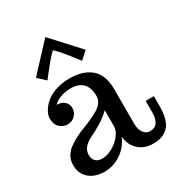

<svg xmlns="http://www.w3.org/2000/svg" viewBox="-190 -934 1004 1075"><g transform="rotate(-30 311.5 -396.5)"><path d="M38.1 0ZM142.1 -111.8Q142.1 -87.4 156.5 -72.3Q170.9 -57.1 199.2 -57.1Q231.4 -57.1 265.9 -76.4Q300.3 -95.7 322.8 -125Q345.2 -154.3 345.2 -181.2V-285.2Q314 -254.4 273.2 -230Q232.4 -205.6 206.3 -193.8Q180.2 -182.1 161.1 -161.6Q142.1 -141.1 142.1 -111.8ZM623 -152.8Q623 -104 612.8 -70.3Q602.5 -36.6 583 -19Q563.5 -1.5 540.5 5.9Q517.6 13.2 486.8 13.2Q454.1 13.2 425.8 0.5Q397.5 -12.2 377.2 -40.5Q356.9 -68.8 353 -108.9Q332 -55.7 282 -21.2Q231.9 13.2 173.8 13.2Q113.8 13.2 75.9 -18.8Q38.1 -50.8 38.1 -106.9Q38.1 -136.2 51.3 -160.4Q64.5 -184.6 86.2 -200.7Q107.9 -216.8 135.5 -231.4Q163.1 -246.1 191.7 -256.6Q220.2 -267.1 247.8 -279.8Q275.4 -292.5 297.1 -305.2Q318.8 -317.9 332 -336.2Q345.2 -354.5 345.2 -377Q345.2 -432.6 317.9 -459.7Q290.5 -486.8 241.2 -486.8Q206.5 -486.8 175.3 -475.8Q144 -464.8 127 -445.8Q158.2 -445.8 176.5 -429Q194.8 -412.1 194.8 -389.2Q194.8 -358.4 174.8 -339.1Q154.8 -319.8 127 -319.8Q98.1 -319.8 76.7 -340.1Q55.2 -360.4 55.2 -398.9Q55.2 -418.9 68.1 -442.1Q81.1 -465.3 105.2 -487.3Q129.4 -509.3 170.9 -523.7Q212.4 -538.1 262.2 -538.1Q302.2 -538.1 335 -529.1Q367.7 -520 394.3 -500.2Q420.9 -480.5 435.5 -445.6Q450.2 -410.6 450.2 -362.8V-138.2Q450.2 -119.1 454.8 -101.8Q459.5 -84.5 473.1 -70.3Q486.8 -56.2 507.8 -56.2Q569.8 -56.2 569.8 -143.1V-215.8H623ZM261.7 -721.2Q244.6 -706.1 217 -673.1Q189.5 -640.1 169.9 -614.7L150.9 -589.8L102.5 -634.8L261.7 -806.2L421.9 -631.8L373.5 -587.9Q299.8 -687 261.7 -721.2Z"/></g></svg>

Font: Trocchi
Style: Regular
Weight: 400
Designer: vernon adams
Version: Version 1.0; ttfautohint (v0.8) -l 6 -r 50 -G 100